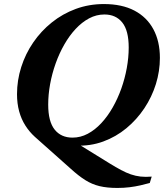

<svg xmlns="http://www.w3.org/2000/svg" viewBox="-20 -718 810 948"><path d="M329 115 152 -42.5Q124.5 -67.5 104.8 -98.8Q85 -130 74.5 -168.5Q64 -207 64 -253Q64 -321.5 84.8 -386.8Q105.5 -452 144 -508.2Q182.5 -564.5 235.8 -607.2Q289 -650 354.2 -674Q419.5 -698 493 -698Q582 -698 643.5 -665.8Q705 -633.5 737.2 -573.8Q769.5 -514 769.5 -432Q769.5 -367 749.8 -303.2Q730 -239.5 692.8 -183.5Q655.5 -127.5 604.2 -85Q553 -42.5 489.5 -19.2Q426 4 353.5 1L337 -25L521.5 89Q552.5 108 577.8 121.5Q603 135 626.2 143Q649.5 151 674.2 153.8Q699 156.5 729 154L719.5 185.5Q698.5 191.5 673.2 197.2Q648 203 619.5 206.5Q591 210 559.5 210Q508.5 210 471.2 201Q434 192 401 171.2Q368 150.5 329 115ZM218 -201.5Q218 -118 249.8 -78.2Q281.5 -38.5 338 -38.5Q377.5 -38.5 413.2 -57.5Q449 -76.5 480 -109.8Q511 -143 536 -186.8Q561 -230.5 578.8 -280.2Q596.5 -330 606 -382Q615.5 -434 615.5 -483.5Q615.5 -567 583.8 -606.8Q552 -646.5 495.5 -646.5Q456 -646.5 420.2 -627.5Q384.5 -608.5 353.5 -575.2Q322.5 -542 297.5 -498.2Q272.5 -454.5 254.8 -404.8Q237 -355 227.5 -303Q218 -251 218 -201.5Z"/></svg>

Font: Newsreader 36pt
Style: Bold Italic
Weight: 700
Italic angle: -17°
Designer: Hugues Gentile
Foundry: Production Type
Version: Version 1.003